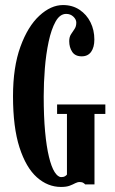

<svg xmlns="http://www.w3.org/2000/svg" viewBox="-20 -730 456 760"><path d="M221.5 10Q169 10 126 -28.2Q83 -66.5 57.2 -146.2Q31.5 -226 31.5 -349Q31.5 -464.5 60.8 -545Q90 -625.5 135.8 -667.8Q181.5 -710 229.5 -710Q267 -710 295 -691.2Q323 -672.5 338.2 -641.8Q353.5 -611 353.5 -573.5Q353.5 -543 340.8 -525Q328 -507 303.5 -507Q277.5 -507 265.8 -524.8Q254 -542.5 254 -567Q254 -583.5 261 -594.2Q268 -605 275 -615.2Q282 -625.5 282 -640.5Q282 -653 270.5 -664Q259 -675 242 -675Q217 -675 200 -644.5Q183 -614 172.5 -564.8Q162 -515.5 157.5 -458.5Q153 -401.5 153 -349Q153 -269 158.5 -209.2Q164 -149.5 173.8 -109.2Q183.5 -69 196.2 -49Q209 -29 222.5 -29Q231.5 -29 236.8 -32Q242 -35 245 -39V-279H206V-316.5H397V-279H354V0H317Q316.5 -1.5 310.8 -5.5Q305 -9.5 296 -9.5Q286.5 -9.5 277.8 -4.8Q269 0 256 5Q243 10 221.5 10Z"/></svg>

Font: Imbue Thin 10pt
Style: Bold
Weight: 700
Version: Version 1.102